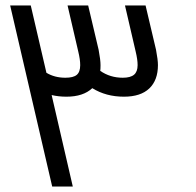

<svg xmlns="http://www.w3.org/2000/svg" viewBox="-20 -680 715 699"><path d="M555 -443Q555 -388 523.5 -358Q492 -328 431 -328Q366 -328 316 -359Q283 -328 222 -328Q193 -328 168 -334L245 -1H170L17 -660H92L149 -415Q179 -397 218 -397Q247 -397 259.5 -407.5Q272 -418 272 -443Q272 -463 265 -492L226 -660H301L339 -499Q346 -462 346 -443Q346 -429 345 -422Q381 -397 427 -397Q455 -397 468 -408Q481 -419 481 -443Q481 -463 474 -492L435 -660H510L548 -499Q555 -462 555 -443Z"/></svg>

Font: Cairo
Style: Italic
Weight: 400
Italic angle: -13°
Designer: Mohamed Gaber, Accademia di Belle Arti di Urbino and others
Foundry: Kief Type Foundry, Accademia di Belle Arti di Urbino and others
Version: Version 3.011